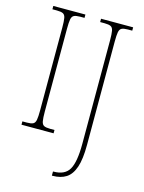

<svg xmlns="http://www.w3.org/2000/svg" viewBox="-138 -794 834 1115"><g transform="rotate(15 278.5 -237.0)"><path d="M40 0V-20H67Q92 -20 104 -26Q116 -32 119.5 -51Q123 -70 123 -108V-606Q123 -645 119.5 -663.5Q116 -682 104 -688Q92 -694 67 -694H40V-714H233V-694H207Q182 -694 170 -688Q158 -682 154.5 -663.5Q151 -645 151 -606V-108Q151 -70 154.5 -51Q158 -32 170 -26Q182 -20 207 -20H233V0ZM287 240V215H290Q358 215 384 170Q410 125 410 16V-606Q410 -645 406.5 -663.5Q403 -682 391 -688Q379 -694 354 -694H327V-714H520V-694H494Q469 -694 457 -688Q445 -682 441.5 -663.5Q438 -645 438 -606V15Q438 100 421.5 149Q405 198 372.5 219Q340 240 290 240Z"/></g></svg>

Font: Noto Serif Thai Condensed Thin
Style: Regular
Weight: 100
Width: 3
Designer: Monotype Design Team
Foundry: Monotype Imaging Inc.
Version: Version 2.001; ttfautohint (v1.8.4.7-5d5b)